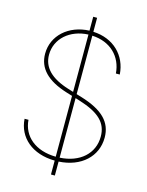

<svg xmlns="http://www.w3.org/2000/svg" viewBox="-133 -898 816 1069"><g transform="rotate(15 275.0 -363.5)"><path d="M268.1 90.8H290.5V10.3C418.9 3.4 503.9 -75.7 503.9 -184.6C503.9 -273.9 446.8 -330.6 321.3 -369.1L290.5 -378.4V-715.3C396.5 -710.4 464.8 -641.6 471.7 -545.9H494.1C487.3 -653.8 408.2 -732.9 290.5 -737.8V-818.4H268.1V-738.3C149.4 -733.9 62.5 -655.3 62.5 -550.8C62.5 -466.8 118.7 -408.7 233.4 -373L268.1 -362.3V-11.7C150.9 -13.2 75.2 -77.1 68.4 -170.9H45.9C52.7 -64.5 138.2 9.3 268.1 10.7ZM85 -550.8C85 -643.6 162.6 -711.4 268.1 -715.8V-385.3L238.3 -394.5C135.3 -426.3 85 -478 85 -550.8ZM290.5 -12.2V-355.5L315.4 -347.7C433.1 -311 481.4 -262.7 481.4 -184.6C481.4 -86.4 405.8 -18.6 290.5 -12.2Z"/></g></svg>

Font: Raveo Display Display Thin
Style: Regular
Weight: 100
Designer: Jakub Foglar, Rasmus Andersson (Inter)
Foundry: Jakubfoglar.com
Version: Version 1.100;Glyphs 3.2.3 (3260)